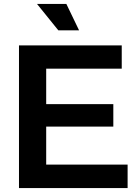

<svg xmlns="http://www.w3.org/2000/svg" viewBox="-20 -961 703 981"><path d="M77 0V-729H602V-610H216V-429H559V-314H216V-120H632V0ZM278 -806 169 -941H319L384 -806Z"/></svg>

Font: BDO Grotesk DemiBold
Style: Regular
Weight: 600
Designer: Deni Anggara
Foundry: Lokal Container
Version: Version 2.000